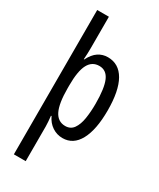

<svg xmlns="http://www.w3.org/2000/svg" viewBox="-246 -836 955 1152"><g transform="rotate(30 231.0 -260.0)"><path d="M421 -269Q421 -136 381.5 -63Q342 10 268 10Q229 10 196.5 -11.5Q164 -33 146 -72H142Q144 -51 145.5 -33Q147 -15 147 0V240H65V-760H146V-544Q146 -505 143 -464H146Q168 -508 197.5 -527.5Q227 -547 263 -547Q340 -547 380.5 -476Q421 -405 421 -269ZM338 -268Q338 -376 316 -426Q294 -476 245 -476Q195 -476 170.5 -430Q146 -384 146 -285V-265Q146 -159 170.5 -110Q195 -61 246 -61Q283 -61 303 -89.5Q323 -118 330.5 -165Q338 -212 338 -268Z"/></g></svg>

Font: Noto Sans Khmer ExtraCondensed
Style: Regular
Weight: 400
Width: 2
Designer: Danh Hong and the Monotype Design Team
Foundry: Monotype Imaging Inc.
Version: Version 2.004; ttfautohint (v1.8.4.7-5d5b)